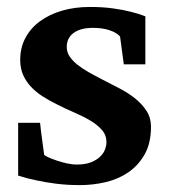

<svg xmlns="http://www.w3.org/2000/svg" viewBox="-20 -520 485 552"><path d="M397.9 -335H335.9L325.2 -415Q315.4 -426.3 294.9 -433.1Q274.4 -439.9 247.1 -439.9Q211.9 -439.9 191.9 -425.5Q171.9 -411.1 171.9 -384.8Q171.9 -370.1 180.2 -357.7Q188.5 -345.2 202.6 -334Q216.8 -322.8 234.9 -312.5Q252.9 -302.2 272.9 -292Q297.9 -279.3 323.2 -266.1Q348.6 -252.9 368.7 -236.8Q388.7 -220.7 401.4 -200.9Q414.1 -181.2 414.1 -155.8Q414.1 -108.4 396 -76.4Q377.9 -44.4 349.1 -24.7Q320.3 -4.9 283.7 3.7Q247.1 12.2 210 12.2Q172.9 12.2 140.9 8.1Q108.9 3.9 84.5 -1.5Q56.2 -7.3 32.2 -15.1V-167H95.2Q96.2 -156.7 98.1 -141.1Q100.1 -125.5 102.1 -110.8Q104 -93.8 106.9 -75.2Q107.9 -72.8 118.2 -68.1Q128.4 -63.5 142.6 -58.6Q156.7 -53.7 172.4 -50.3Q188 -46.9 200.2 -46.9Q225.6 -46.9 242.2 -53.7Q258.8 -60.5 268.6 -70.3Q278.3 -80.1 282.2 -91.1Q286.1 -102.1 286.1 -110.8Q286.1 -131.3 273.2 -146.2Q260.3 -161.1 239.7 -173.3Q219.2 -185.5 193.6 -196.5Q168 -207.5 143.1 -220.2Q122.1 -230.5 103 -242.7Q84 -254.9 69.6 -270Q55.2 -285.2 46.6 -304.2Q38.1 -323.2 38.1 -348.1Q38.1 -382.8 53 -410.9Q67.9 -439 94.7 -458.7Q121.6 -478.5 158.2 -489.3Q194.8 -500 238.8 -500Q275.9 -500 305.4 -495.8Q335 -491.7 355.5 -486.3Q379.4 -480.5 397.9 -473.1Z"/></svg>

Font: Charis SIL CyrE
Style: Bold
Weight: 700
Foundry: SIL International
Version: Version 5.000